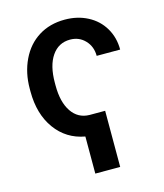

<svg xmlns="http://www.w3.org/2000/svg" viewBox="-109 -620 753 884"><g transform="rotate(-15 268.0 -177.5)"><path d="M354 183.1V-84.5H279.8Q225.1 -85.4 194.3 -131.1Q163.6 -176.8 163.6 -255.4V-268.6Q163.6 -350.6 195.3 -396.7Q227.1 -442.9 282.2 -442.9Q325.2 -442.9 353.5 -413.1Q381.8 -383.3 381.8 -338.9H493.7Q493.7 -396.5 466.6 -442.1Q439.5 -487.8 391.1 -512.9Q342.8 -538.1 282.2 -538.1Q210.9 -538.1 157.5 -504.6Q104 -471.2 74.5 -409.7Q44.9 -348.1 44.9 -272.5V-258.8Q44.9 -151.4 96.4 -80.3Q147.9 -9.3 235.4 6.3V183.1Z"/></g></svg>

Font: FAU Chimera Medium
Style: Regular
Weight: 500
Version: Version 1.002;hotconv 1.0.117;makeotfexe 2.5.65602